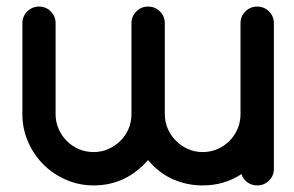

<svg xmlns="http://www.w3.org/2000/svg" viewBox="-20 -567 899 587"><path d="M48.4 -495.6Q48.4 -517.1 63.3 -532Q78.2 -546.9 99.2 -546.9Q120.7 -546.9 135.3 -532Q150 -517.1 150 -495.6V-217.8Q150 -194.4 159 -173.4Q168.1 -152.4 183.7 -136.5Q199.3 -120.7 220.5 -111.4Q241.8 -102.1 266.2 -102.1Q290.1 -102.1 311.1 -111.4Q332.1 -120.7 348 -136.3Q363.8 -151.9 372.9 -172.9Q381.9 -193.9 381.9 -217.8V-495.6Q381.9 -517.1 396.8 -532Q411.7 -546.9 432.7 -546.9Q454.2 -546.9 469 -532Q483.9 -517.1 483.9 -495.6V-217.8Q483.9 -193.9 493.2 -172.9Q502.5 -151.9 518.1 -136.3Q533.7 -120.7 554.7 -111.4Q575.7 -102.1 599.6 -102.1Q623.6 -102.1 644.6 -111.1Q665.6 -120.2 681.4 -136Q697.3 -151.9 706.3 -172.9Q715.3 -193.9 715.3 -217.8V-495.6Q715.3 -517.1 730.2 -532Q745.1 -546.9 766.1 -546.9Q787.6 -546.9 802.5 -532Q817.4 -517.1 817.4 -495.6V-50.8Q817.4 -29.8 802.5 -15Q787.6 -0.1 766.6 -0.1Q749.5 -0.1 736.3 -9.6Q723.2 -19.1 718.3 -34.7Q666 -0.1 599.6 -0.1Q550.8 -0.1 507.9 -19.4Q464.9 -38.6 432.7 -77.7Q364.8 -0.1 266.2 -0.1Q221.8 -0.1 182 -17.4Q142.2 -34.7 112.6 -64.3Q83.1 -93.8 65.8 -133.6Q48.4 -173.4 48.4 -217.8Z"/></svg>

Font: Comfortaa
Style: Bold
Weight: 700
Designer: Johan Aakerlund
Foundry: Johan Aakerlund
Version: Version 2.001; ttfautohint (v1.4.1)